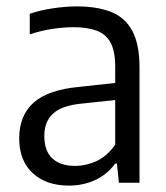

<svg xmlns="http://www.w3.org/2000/svg" viewBox="-20 -571 520 600"><path d="M195 9Q124.5 9 82.2 -30Q40 -69 40 -138.5Q40 -210 85 -250.2Q130 -290.5 227.5 -299.5L360 -314L369 -261.5L233 -247Q173 -241 145.8 -216Q118.5 -191 118.5 -146.5Q118.5 -99.5 143.5 -76Q168.5 -52.5 215.5 -52.5Q247.5 -52.5 280.8 -67.2Q314 -82 340 -119V-362.5Q340 -411 325.5 -437.8Q311 -464.5 282 -475.2Q253 -486 209.5 -486Q180.5 -486 144.5 -480.8Q108.5 -475.5 73 -463.5V-528Q105 -539 145 -545Q185 -551 220 -551Q284.5 -551 328.2 -533.2Q372 -515.5 394 -473.5Q416 -431.5 416 -359.5V0H351.5L345.5 -60H340Q315.5 -26 277.8 -8.5Q240 9 195 9Z"/></svg>

Font: Encode Sans SemiCondensed
Style: Regular
Weight: 400
Width: 4
Designer: Multiple Designers
Foundry: Impallari Type
Version: Version 3.002